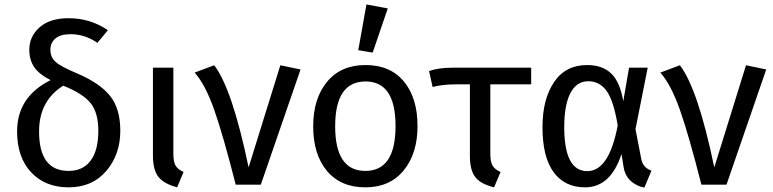

<svg xmlns="http://www.w3.org/2000/svg" viewBox="-20 -832 3482 865"><path d="M328 -501Q429 -458 475.5 -400.5Q522 -343 522 -243Q522 -136 459 -62Q396 12 289 12Q184 12 120.5 -55.5Q57 -123 57 -240Q57 -396 208 -471Q155 -498 133.5 -530.5Q112 -563 112 -608Q112 -668 158.5 -709Q205 -750 288 -750Q387 -750 466 -696L419 -639Q362 -678 299 -678Q252 -678 229.5 -658.5Q207 -639 207 -608Q207 -574 230.5 -553Q254 -532 328 -501ZM289 -62Q354 -62 388.5 -108.5Q423 -155 423 -243Q423 -323 389 -366.5Q355 -410 265 -446Q156 -378 156 -240Q156 -62 289 -62Z M761 -527V-141Q761 -103 771 -86Q781 -69 807 -57L778 12Q718 -4 693.5 -35.5Q669 -67 669 -130V-527Z M945 -538Q1026 -433 1100 -78L1243 -538L1334 -519L1155 0H1042Q985 -224 945 -337.5Q905 -451 857 -505Z M1631 -812 1727 -794 1659 -595 1594 -606ZM1861 -264Q1861 -140 1798.5 -64Q1736 12 1626 12Q1515 12 1453 -62Q1391 -136 1391 -263Q1391 -388 1453.5 -463.5Q1516 -539 1627 -539Q1738 -539 1799.5 -465Q1861 -391 1861 -264ZM1627 -465Q1490 -465 1490 -263Q1490 -62 1626 -62Q1762 -62 1762 -264Q1762 -465 1627 -465Z M2373 -452H2189V-141Q2189 -103 2199 -86Q2209 -69 2235 -57L2206 12Q2145 -3 2121 -34.5Q2097 -66 2097 -129V-452H2028Q1969 -451 1929 -440L1913 -512Q1955 -527 2020 -527H2373Z M2625 -539Q2693 -539 2733 -501.5Q2773 -464 2788 -376L2814 -527H2898L2843 -250L2869 -116Q2876 -77 2915 -63L2883 13Q2848 7 2821.5 -17Q2795 -41 2789 -82L2780 -138Q2731 12 2616 12Q2524 12 2474 -56.5Q2424 -125 2424 -259Q2424 -385 2476 -462Q2528 -539 2625 -539ZM2630 -466Q2578 -466 2550 -413Q2522 -360 2522 -259Q2522 -61 2626 -61Q2724 -61 2763 -267Q2744 -380 2712.5 -423Q2681 -466 2630 -466Z M3043 -538Q3124 -433 3198 -78L3341 -538L3432 -519L3253 0H3140Q3083 -224 3043 -337.5Q3003 -451 2955 -505Z"/></svg>

Font: Fira Sans
Style: Regular
Weight: 400
Designer: Carrois Corporate & Edenspiekermann AG
Foundry: Carrois Corporate GbR & Edenspiekermann AG
Version: Version 4.106;PS 004.106;hotconv 1.0.70;makeotf.lib2.5.58329